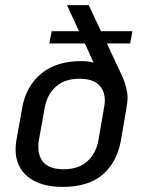

<svg xmlns="http://www.w3.org/2000/svg" viewBox="-20 -720 559 751"><path d="M489 -550H398L459 -420Q479 -374 479 -336Q479 -325 475 -299L453 -171Q438 -86 382 -37.5Q326 11 226 11Q137 11 89 -28.5Q41 -68 41 -135Q41 -153 44 -171L67 -299Q82 -383 141 -432Q200 -481 299 -481Q325 -481 346 -475L312 -550H173L182 -598H289L242 -700H327L375 -598H498ZM390 -327Q390 -366 365.5 -389Q341 -412 291 -412Q233 -412 198.5 -381Q164 -350 155 -299L132 -171Q130 -162 130 -145Q130 -104 154 -81Q178 -58 229 -58Q287 -58 321 -88.5Q355 -119 365 -171L387 -299Q390 -314 390 -327Z"/></svg>

Font: KoHo Medium
Style: Italic
Weight: 500
Italic angle: -10°
Designer: Cadson Demak & Katatrad Team
Foundry: Cadson Demak Co.,Ltd.
Version: Version 1.000